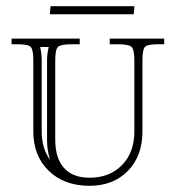

<svg xmlns="http://www.w3.org/2000/svg" viewBox="-20 -579 564 616"><path d="M17.1 -455.1H235.8V-437H210Q174.8 -437 166 -428.5Q157.2 -419.9 157.2 -384.8V-130.9Q157.2 -71.3 185.5 -40Q213.9 -8.8 267.1 -8.8Q332 -8.8 371.6 -49.6Q411.1 -90.3 411.1 -157.2V-384.8Q411.1 -419.9 402.1 -428.5Q393.1 -437 357.9 -437H332V-455.1H506.8V-437H487.8Q453.1 -437 445.1 -428.7Q437 -420.4 437 -384.8V-157.2Q437 -78.6 390.4 -30.8Q343.8 17.1 267.1 17.1Q186 17.1 136.5 -30.8Q86.9 -78.6 86.9 -157.2V-384.8Q86.9 -419.9 78.6 -428.5Q70.3 -437 35.2 -437H17.1ZM136.2 -428.2H108.9Q113.8 -406.2 113.8 -384.8V-157.2Q113.8 -102.1 141.1 -65.9Q130.9 -94.2 130.9 -130.9V-384.8Q130.9 -405.8 136.2 -428.2ZM409.2 -533.2H140.1L142.1 -559.1H411.1Z"/></svg>

Font: FoglihtenNo01
Style: Regular
Weight: 500
Version: Version 0.61